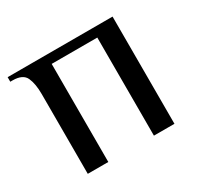

<svg xmlns="http://www.w3.org/2000/svg" viewBox="-109 -599 752 729"><g transform="rotate(-30 267.0 -235.0)"><path d="M82 0V-350Q82 -395 69.5 -422.5Q57 -450 12 -450H2V-470H462V0H372V-430H172V0Z"/></g></svg>

Font: El Messiri
Style: Regular
Weight: 400
Designer: Mohamed Gaber
Foundry: Kief Type Foundry
Version: Version 2.020